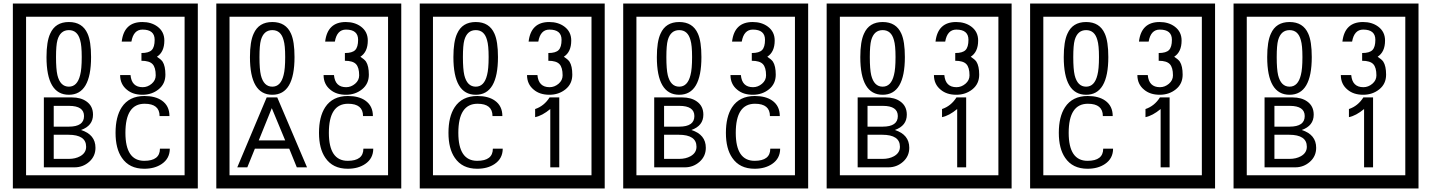

<svg xmlns="http://www.w3.org/2000/svg" viewBox="-20 -980 8125 1090"><path d="M1103 90H53V-960H1103ZM1028 15V-885H128V15ZM497 -656Q497 -442 371 -442Q244 -442 244 -656Q244 -744 265 -789Q294 -855 371 -855Q448 -855 477 -789Q497 -745 497 -656ZM444 -656Q444 -723 435 -752Q420 -809 371 -809Q322 -809 306 -752Q298 -723 298 -656Q298 -587 306 -553Q322 -488 371 -488Q419 -488 435 -554Q444 -587 444 -656ZM919 -556Q919 -504 880.5 -473Q842 -442 789 -442Q734 -442 700 -471Q662 -502 662 -554H721Q727 -485 790 -485Q818 -485 841 -504.5Q864 -524 864 -552Q864 -597 846 -616Q828 -635 783 -635V-679Q825 -679 841.5 -696Q858 -713 858 -754Q858 -812 789 -812Q738 -812 726 -744H671Q684 -855 788 -855Q839 -855 874 -829Q913 -800 913 -750Q913 -685 871 -658Q895 -642 903 -630Q919 -605 919 -556ZM522 -141Q522 -93 486.5 -61.5Q451 -30 403 -30H229V-427H388Q439 -427 471 -404Q508 -378 508 -329Q508 -266 440 -242Q522 -216 522 -141ZM457 -321Q457 -379 372 -379H285V-261H371Q457 -261 457 -321ZM469 -147Q469 -215 368 -215H285V-78H371Q408 -78 435 -93Q469 -112 469 -147ZM944 -136Q944 -80 898 -49Q858 -22 799 -22Q714 -22 672 -84Q636 -136 636 -226Q636 -317 671 -371Q713 -435 800 -435Q862 -435 899 -409Q942 -379 942 -321H886Q886 -391 801 -391Q692 -391 692 -226Q692 -67 799 -67Q888 -67 888 -136Z M2258 90H1208V-960H2258ZM2183 15V-885H1283V15ZM1652 -656Q1652 -442 1526 -442Q1399 -442 1399 -656Q1399 -744 1420 -789Q1449 -855 1526 -855Q1603 -855 1632 -789Q1652 -745 1652 -656ZM1599 -656Q1599 -723 1590 -752Q1575 -809 1526 -809Q1477 -809 1461 -752Q1453 -723 1453 -656Q1453 -587 1461 -553Q1477 -488 1526 -488Q1574 -488 1590 -554Q1599 -587 1599 -656ZM2074 -556Q2074 -504 2035.5 -473Q1997 -442 1944 -442Q1889 -442 1855 -471Q1817 -502 1817 -554H1876Q1882 -485 1945 -485Q1973 -485 1996 -504.5Q2019 -524 2019 -552Q2019 -597 2001 -616Q1983 -635 1938 -635V-679Q1980 -679 1996.5 -696Q2013 -713 2013 -754Q2013 -812 1944 -812Q1893 -812 1881 -744H1826Q1839 -855 1943 -855Q1994 -855 2029 -829Q2068 -800 2068 -750Q2068 -685 2026 -658Q2050 -642 2058 -630Q2074 -605 2074 -556ZM1723 -30H1665L1622 -136H1427L1384 -30H1327L1494 -427H1554ZM1599 -183 1523 -366 1449 -183ZM2099 -136Q2099 -80 2053 -49Q2013 -22 1954 -22Q1869 -22 1827 -84Q1791 -136 1791 -226Q1791 -317 1826 -371Q1868 -435 1955 -435Q2017 -435 2054 -409Q2097 -379 2097 -321H2041Q2041 -391 1956 -391Q1847 -391 1847 -226Q1847 -67 1954 -67Q2043 -67 2043 -136Z M3413 90H2363V-960H3413ZM3338 15V-885H2438V15ZM2807 -656Q2807 -442 2681 -442Q2554 -442 2554 -656Q2554 -744 2575 -789Q2604 -855 2681 -855Q2758 -855 2787 -789Q2807 -745 2807 -656ZM2754 -656Q2754 -723 2745 -752Q2730 -809 2681 -809Q2632 -809 2616 -752Q2608 -723 2608 -656Q2608 -587 2616 -553Q2632 -488 2681 -488Q2729 -488 2745 -554Q2754 -587 2754 -656ZM3229 -556Q3229 -504 3190.5 -473Q3152 -442 3099 -442Q3044 -442 3010 -471Q2972 -502 2972 -554H3031Q3037 -485 3100 -485Q3128 -485 3151 -504.5Q3174 -524 3174 -552Q3174 -597 3156 -616Q3138 -635 3093 -635V-679Q3135 -679 3151.5 -696Q3168 -713 3168 -754Q3168 -812 3099 -812Q3048 -812 3036 -744H2981Q2994 -855 3098 -855Q3149 -855 3184 -829Q3223 -800 3223 -750Q3223 -685 3181 -658Q3205 -642 3213 -630Q3229 -605 3229 -556ZM2834 -136Q2834 -80 2788 -49Q2748 -22 2689 -22Q2604 -22 2562 -84Q2526 -136 2526 -226Q2526 -317 2561 -371Q2603 -435 2690 -435Q2752 -435 2789 -409Q2832 -379 2832 -321H2776Q2776 -391 2691 -391Q2582 -391 2582 -226Q2582 -67 2689 -67Q2778 -67 2778 -136ZM3155 -30H3104V-361Q3058 -323 3018 -315V-361Q3069 -378 3100 -427H3155Z M4568 90H3518V-960H4568ZM4493 15V-885H3593V15ZM3962 -656Q3962 -442 3836 -442Q3709 -442 3709 -656Q3709 -744 3730 -789Q3759 -855 3836 -855Q3913 -855 3942 -789Q3962 -745 3962 -656ZM3909 -656Q3909 -723 3900 -752Q3885 -809 3836 -809Q3787 -809 3771 -752Q3763 -723 3763 -656Q3763 -587 3771 -553Q3787 -488 3836 -488Q3884 -488 3900 -554Q3909 -587 3909 -656ZM4384 -556Q4384 -504 4345.5 -473Q4307 -442 4254 -442Q4199 -442 4165 -471Q4127 -502 4127 -554H4186Q4192 -485 4255 -485Q4283 -485 4306 -504.5Q4329 -524 4329 -552Q4329 -597 4311 -616Q4293 -635 4248 -635V-679Q4290 -679 4306.5 -696Q4323 -713 4323 -754Q4323 -812 4254 -812Q4203 -812 4191 -744H4136Q4149 -855 4253 -855Q4304 -855 4339 -829Q4378 -800 4378 -750Q4378 -685 4336 -658Q4360 -642 4368 -630Q4384 -605 4384 -556ZM3987 -141Q3987 -93 3951.5 -61.5Q3916 -30 3868 -30H3694V-427H3853Q3904 -427 3936 -404Q3973 -378 3973 -329Q3973 -266 3905 -242Q3987 -216 3987 -141ZM3922 -321Q3922 -379 3837 -379H3750V-261H3836Q3922 -261 3922 -321ZM3934 -147Q3934 -215 3833 -215H3750V-78H3836Q3873 -78 3900 -93Q3934 -112 3934 -147ZM4409 -136Q4409 -80 4363 -49Q4323 -22 4264 -22Q4179 -22 4137 -84Q4101 -136 4101 -226Q4101 -317 4136 -371Q4178 -435 4265 -435Q4327 -435 4364 -409Q4407 -379 4407 -321H4351Q4351 -391 4266 -391Q4157 -391 4157 -226Q4157 -67 4264 -67Q4353 -67 4353 -136Z M5723 90H4673V-960H5723ZM5648 15V-885H4748V15ZM5117 -656Q5117 -442 4991 -442Q4864 -442 4864 -656Q4864 -744 4885 -789Q4914 -855 4991 -855Q5068 -855 5097 -789Q5117 -745 5117 -656ZM5064 -656Q5064 -723 5055 -752Q5040 -809 4991 -809Q4942 -809 4926 -752Q4918 -723 4918 -656Q4918 -587 4926 -553Q4942 -488 4991 -488Q5039 -488 5055 -554Q5064 -587 5064 -656ZM5539 -556Q5539 -504 5500.5 -473Q5462 -442 5409 -442Q5354 -442 5320 -471Q5282 -502 5282 -554H5341Q5347 -485 5410 -485Q5438 -485 5461 -504.5Q5484 -524 5484 -552Q5484 -597 5466 -616Q5448 -635 5403 -635V-679Q5445 -679 5461.5 -696Q5478 -713 5478 -754Q5478 -812 5409 -812Q5358 -812 5346 -744H5291Q5304 -855 5408 -855Q5459 -855 5494 -829Q5533 -800 5533 -750Q5533 -685 5491 -658Q5515 -642 5523 -630Q5539 -605 5539 -556ZM5142 -141Q5142 -93 5106.5 -61.5Q5071 -30 5023 -30H4849V-427H5008Q5059 -427 5091 -404Q5128 -378 5128 -329Q5128 -266 5060 -242Q5142 -216 5142 -141ZM5077 -321Q5077 -379 4992 -379H4905V-261H4991Q5077 -261 5077 -321ZM5089 -147Q5089 -215 4988 -215H4905V-78H4991Q5028 -78 5055 -93Q5089 -112 5089 -147ZM5465 -30H5414V-361Q5368 -323 5328 -315V-361Q5379 -378 5410 -427H5465Z M6878 90H5828V-960H6878ZM6803 15V-885H5903V15ZM6272 -656Q6272 -442 6146 -442Q6019 -442 6019 -656Q6019 -744 6040 -789Q6069 -855 6146 -855Q6223 -855 6252 -789Q6272 -745 6272 -656ZM6219 -656Q6219 -723 6210 -752Q6195 -809 6146 -809Q6097 -809 6081 -752Q6073 -723 6073 -656Q6073 -587 6081 -553Q6097 -488 6146 -488Q6194 -488 6210 -554Q6219 -587 6219 -656ZM6694 -556Q6694 -504 6655.5 -473Q6617 -442 6564 -442Q6509 -442 6475 -471Q6437 -502 6437 -554H6496Q6502 -485 6565 -485Q6593 -485 6616 -504.5Q6639 -524 6639 -552Q6639 -597 6621 -616Q6603 -635 6558 -635V-679Q6600 -679 6616.5 -696Q6633 -713 6633 -754Q6633 -812 6564 -812Q6513 -812 6501 -744H6446Q6459 -855 6563 -855Q6614 -855 6649 -829Q6688 -800 6688 -750Q6688 -685 6646 -658Q6670 -642 6678 -630Q6694 -605 6694 -556ZM6299 -136Q6299 -80 6253 -49Q6213 -22 6154 -22Q6069 -22 6027 -84Q5991 -136 5991 -226Q5991 -317 6026 -371Q6068 -435 6155 -435Q6217 -435 6254 -409Q6297 -379 6297 -321H6241Q6241 -391 6156 -391Q6047 -391 6047 -226Q6047 -67 6154 -67Q6243 -67 6243 -136ZM6620 -30H6569V-361Q6523 -323 6483 -315V-361Q6534 -378 6565 -427H6620Z M8033 90H6983V-960H8033ZM7958 15V-885H7058V15ZM7427 -656Q7427 -442 7301 -442Q7174 -442 7174 -656Q7174 -744 7195 -789Q7224 -855 7301 -855Q7378 -855 7407 -789Q7427 -745 7427 -656ZM7374 -656Q7374 -723 7365 -752Q7350 -809 7301 -809Q7252 -809 7236 -752Q7228 -723 7228 -656Q7228 -587 7236 -553Q7252 -488 7301 -488Q7349 -488 7365 -554Q7374 -587 7374 -656ZM7849 -556Q7849 -504 7810.5 -473Q7772 -442 7719 -442Q7664 -442 7630 -471Q7592 -502 7592 -554H7651Q7657 -485 7720 -485Q7748 -485 7771 -504.5Q7794 -524 7794 -552Q7794 -597 7776 -616Q7758 -635 7713 -635V-679Q7755 -679 7771.5 -696Q7788 -713 7788 -754Q7788 -812 7719 -812Q7668 -812 7656 -744H7601Q7614 -855 7718 -855Q7769 -855 7804 -829Q7843 -800 7843 -750Q7843 -685 7801 -658Q7825 -642 7833 -630Q7849 -605 7849 -556ZM7452 -141Q7452 -93 7416.5 -61.5Q7381 -30 7333 -30H7159V-427H7318Q7369 -427 7401 -404Q7438 -378 7438 -329Q7438 -266 7370 -242Q7452 -216 7452 -141ZM7387 -321Q7387 -379 7302 -379H7215V-261H7301Q7387 -261 7387 -321ZM7399 -147Q7399 -215 7298 -215H7215V-78H7301Q7338 -78 7365 -93Q7399 -112 7399 -147ZM7775 -30H7724V-361Q7678 -323 7638 -315V-361Q7689 -378 7720 -427H7775Z"/></svg>

Font: Unicode BMP Fallback SIL
Style: Regular
Weight: 400
Foundry: NRSI, SIL International
Version: Version 5.1 Based on Unicode 5.1